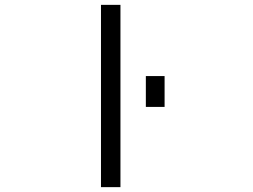

<svg xmlns="http://www.w3.org/2000/svg" viewBox="-20 -770 1040 790"><path d="M395.5 0V-750H475.6V0ZM580.1 -330.1V-457H657.2V-330.1Z"/></svg>

Font: GenEi Gothic M SemiLight
Style: Regular
Weight: 350
Designer: o_tamon (Modified); [Source Han Sans]
Ryoko NISHIZUKA  (kana & ideographs); Paul D. Hunt (Latin, Greek & Cyrillic); Wenl
Version: Version 1.1a;Original Version 1.004